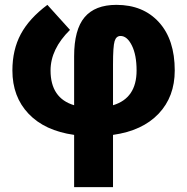

<svg xmlns="http://www.w3.org/2000/svg" viewBox="-20 -550 770 790"><path d="M268 -427Q188 -348 188 -260Q188 -146 285 -117V-318Q285 -428 328 -479Q371 -530 459 -530Q569 -530 634 -458.5Q699 -387 699 -260Q699 -152 632.5 -82Q566 -12 445 5V220H285V5Q164 -12 97.5 -82Q31 -152 31 -260Q31 -345 65.5 -409.5Q100 -474 175 -530ZM445 -117Q542 -146 542 -260Q542 -324 522.5 -363Q503 -402 476 -402Q458 -402 451.5 -380.5Q445 -359 445 -285Z"/></svg>

Font: M PLUS 1p ExtraBold
Style: Regular
Weight: 800
Version: Version 1.062